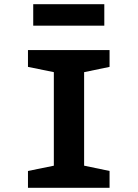

<svg xmlns="http://www.w3.org/2000/svg" viewBox="-20 -893 654 913"><path d="M236 -655H380V0H236ZM113 -575V-655H501V-575L309 -535ZM113 -80 309 -120 501 -80V0H113ZM138 -771V-873H476V-771Z"/></svg>

Font: Intel One Mono Light
Style: Regular
Weight: 300
Monospace: yes
Designer: Fred Shallcrass
Foundry: Frere-Jones Type LLC
Version: Version 1.004